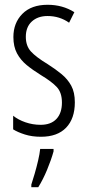

<svg xmlns="http://www.w3.org/2000/svg" viewBox="-20 -562 366 803"><path d="M293 -134Q293 -66 256.5 -28Q220 10 151 10Q114 10 84 0.5Q54 -9 35 -21V-78Q56 -61 86.5 -50.5Q117 -40 150 -40Q193 -40 216 -64.5Q239 -89 239 -133Q239 -175 217.5 -198Q196 -221 151 -248Q117 -269 91.5 -290Q66 -311 51 -339Q36 -367 36 -407Q36 -466 73.5 -504Q111 -542 179 -542Q242 -542 291 -511L269 -467Q229 -495 179 -495Q138 -495 113 -472Q88 -449 88 -408Q88 -370 109.5 -346.5Q131 -323 179 -294Q212 -273 237.5 -252Q263 -231 278 -203.5Q293 -176 293 -134ZM204 71Q194 107 177 148Q160 189 140 221H111V210Q117 192 125 164.5Q133 137 139.5 109Q146 81 148 61H204Z"/></svg>

Font: Noto Sans ExtraCondensed Light
Style: Regular
Weight: 300
Width: 2
Designer: Monotype Design Team
Foundry: Monotype Imaging Inc.
Version: Version 2.013; ttfautohint (v1.8.4.7-5d5b)